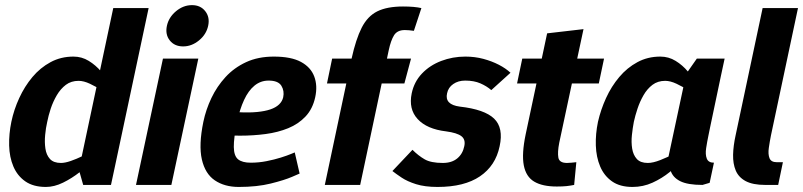

<svg xmlns="http://www.w3.org/2000/svg" viewBox="-20 -732 3179 760"><path d="M292.3 -60 428.3 -700H568.3L434.3 -70ZM292.3 -60 434.3 -70 419.3 0H309.3ZM397.3 -163.3 407.3 -160Q407.3 -160 392.7 -143Q378 -126 352.8 -101Q327.7 -76 296 -51Q264.3 -26 229.5 -9Q194.7 8 161.7 8L221.3 -87Q237.3 -87 260 -94.8Q282.7 -102.7 306.7 -114.2Q330.7 -125.7 351 -136.7Q371.3 -147.7 384.3 -155.5Q397.3 -163.3 397.3 -163.3ZM434.3 -336.7Q434.3 -336.7 419.8 -348.2Q405.3 -359.7 382.8 -374.3Q360.3 -389 335.8 -400.5Q311.3 -412 291 -412L270.7 -508Q303.7 -508 331.3 -491Q359 -474 380.3 -449Q401.7 -424 416 -399Q430.3 -374 438 -357Q445.7 -340 445.7 -340ZM291 -412Q261.7 -412 240.7 -396.2Q219.7 -380.3 204.8 -355Q190 -329.7 180.8 -302Q171.7 -274.3 167 -250Q161.3 -225.7 158.7 -197.5Q156 -169.3 159.7 -144Q163.3 -118.7 177.7 -102.8Q192 -87 221.3 -87L161.7 8Q112 8 80.3 -14Q48.7 -36 33 -73Q17.3 -110 16.2 -156Q15 -202 25 -250Q35 -298 56.2 -344Q77.3 -390 108.3 -427Q139.3 -464 180.2 -486Q221 -508 270.7 -508Z M518.3 0 625 -500H765L658.3 0ZM705 -548.3Q670.7 -548.3 652 -572Q633.3 -595.7 640.7 -630Q648 -663.7 676.8 -687.7Q705.7 -711.7 740 -711.7Q773.7 -711.7 792.5 -687.7Q811.3 -663.7 804 -630Q796.7 -595.7 767.7 -572Q738.7 -548.3 705 -548.3Z M1146.7 -128.7 1166 -45Q1166 -45 1136 -32Q1106 -19 1051.8 -5.5Q997.7 8 925 8L972.3 -88Q1004.7 -88 1035.5 -94.2Q1066.3 -100.3 1091.7 -108.3Q1117 -116.3 1131.8 -122.5Q1146.7 -128.7 1146.7 -128.7ZM785 -250H918.3Q905 -185.3 905.5 -150Q906 -114.7 922.5 -101.3Q939 -88 972.3 -88L925 8Q869 8 830.5 -18Q792 -44 779 -101Q766 -158 785 -250ZM1064 -508Q1132.3 -508 1171.2 -487Q1210 -466 1223.8 -429.5Q1237.7 -393 1227.7 -347Q1217.7 -301 1189.5 -271Q1161.3 -241 1120.8 -224.5Q1080.3 -208 1031.7 -201.5Q983 -195 931 -195L854 -196L926.3 -287.7Q967 -285.7 997.8 -288.7Q1028.7 -291.7 1050.2 -299Q1071.7 -306.3 1084.5 -318.5Q1097.3 -330.7 1101 -347Q1106.3 -372.3 1093.7 -392.7Q1081 -413 1043.3 -413Q1011.7 -413 987.3 -393Q963 -373 946.2 -336.5Q929.3 -300 918.3 -250H785Q795 -298 816.8 -344Q838.7 -390 872.7 -427Q906.7 -464 954.2 -486Q1001.7 -508 1064 -508Z M1265.7 0 1371.7 -500Q1388.7 -577 1411.7 -622.3Q1434.7 -667.7 1473.3 -687Q1512 -706.3 1575.3 -706.3Q1598.3 -706.3 1616.7 -704.7Q1635 -703 1648 -700L1618.3 -610Q1597.3 -613 1582.3 -613Q1552.7 -613 1539.8 -592.5Q1527 -572 1518.7 -533L1405.7 0ZM1274.3 -401.7 1294.7 -500H1607L1580.7 -401.7Z M1712 8 1732.7 -87Q1768.3 -87 1790 -105Q1811.7 -123 1817.7 -153Q1823.7 -179.7 1806.3 -193Q1789 -206.3 1745.7 -212L1800 -310Q1898 -299 1935.8 -262.5Q1973.7 -226 1957.7 -153Q1941.7 -76 1879.8 -34Q1818 8 1712 8ZM1822 -508 1821.3 -413Q1793.7 -413 1774 -399.3Q1754.3 -385.7 1749.7 -362.7Q1739.3 -318 1800 -310L1745.7 -212Q1669.7 -221 1633.2 -260.7Q1596.7 -300.3 1609.7 -362.7Q1619.3 -408.3 1650.2 -440.8Q1681 -473.3 1726.3 -490.7Q1771.7 -508 1822 -508ZM1533.3 -55 1612.7 -139Q1635.7 -116 1660.7 -101.5Q1685.7 -87 1732.7 -87L1712 8Q1661.7 8 1626.8 -3Q1592 -14 1569.7 -29Q1547.3 -44 1533.3 -55ZM1924.7 -375.3Q1906.7 -391 1881.5 -402Q1856.3 -413 1821.3 -413L1822 -508Q1859.7 -508 1893.2 -499Q1926.7 -490 1954.5 -475.7Q1982.3 -461.3 2000.7 -444Z M2026.7 -401.7 2047.3 -500H2371L2350.3 -401.7ZM2261.3 -90 2252.7 0Q2237.7 3 2222.3 4.7Q2207 6.3 2184 6.3Q2127.3 6.3 2094.7 -13Q2062 -32.3 2053.3 -77.7Q2044.7 -123 2060.7 -200L2145.7 -600L2289.7 -616.7L2193.7 -167Q2186.3 -129 2190.2 -108Q2194 -87 2224.3 -87Q2233.3 -87 2241.8 -88Q2250.3 -89 2261.3 -90Z M2760.7 0Q2701.7 0 2672.2 -15Q2642.7 -30 2634.5 -57Q2626.3 -84 2630.8 -119.5Q2635.3 -155 2644.3 -196L2655.7 -250H2795.3L2784.3 -196Q2779 -171 2775.2 -145.8Q2771.3 -120.7 2777.7 -104.3Q2784 -88 2806 -88L2789 -8.3ZM2696.3 -440 2833.3 -430 2766 -110 2619.3 -80ZM2696.3 -440 2738.3 -500H2848.3L2833.3 -430ZM2719.7 -163.3 2729.7 -160Q2729.7 -160 2717.8 -143Q2706 -126 2683.8 -101Q2661.7 -76 2631 -51Q2600.3 -26 2563 -9Q2525.7 8 2483.7 8L2544.3 -87Q2564.7 -87 2594 -98.5Q2623.3 -110 2652.2 -125.2Q2681 -140.3 2700.3 -151.8Q2719.7 -163.3 2719.7 -163.3ZM2756.3 -336.7Q2756.3 -336.7 2741.8 -348.2Q2727.3 -359.7 2704.8 -374.3Q2682.3 -389 2657.8 -400.5Q2633.3 -412 2613 -412L2593.7 -508Q2626.7 -508 2654.3 -491Q2682 -474 2702.8 -449Q2723.7 -424 2738.3 -399Q2753 -374 2760.3 -357Q2767.7 -340 2767.7 -340ZM2613 -412Q2583.7 -412 2562.7 -396.2Q2541.7 -380.3 2527.2 -355Q2512.7 -329.7 2503.5 -302Q2494.3 -274.3 2489 -250Q2484.3 -225.7 2481.3 -197.5Q2478.3 -169.3 2482.3 -144Q2486.3 -118.7 2500.7 -102.8Q2515 -87 2544.3 -87L2483.7 8Q2434 8 2402.7 -14Q2371.3 -36 2355.7 -73Q2340 -110 2338.5 -156Q2337 -202 2347 -250Q2358 -298 2379 -344Q2400 -390 2431.2 -427Q2462.3 -464 2503.2 -486Q2544 -508 2593.7 -508Z M3054.3 -90 3009 0Q2960 0 2931.8 -15Q2903.7 -30 2892.3 -57Q2881 -84 2881.8 -119.5Q2882.7 -155 2891.7 -196L2998.7 -700H3138.7L3031.7 -196Q3026.7 -171 3023.2 -146.3Q3019.7 -121.7 3026 -105.8Q3032.3 -90 3054.3 -90ZM3054.3 -90H3079L3060.3 0H3009Z"/></svg>

Font: Epunda Sans Light
Style: Italic
Weight: 300
Italic angle: -12.0243°
Designer: Simon Atzbach
Foundry: typofactur
Version: Version 2.204